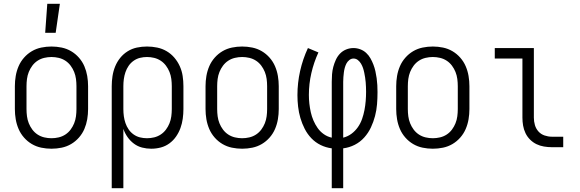

<svg xmlns="http://www.w3.org/2000/svg" viewBox="-20 -772 3040 1007"><path d="M217 -600 228 -752H294L272 -600ZM250 8Q223 8 196.5 2.5Q170 -3 147 -16.5Q124 -30 106 -50.5Q88 -71 77.5 -95.5Q67 -120 62.5 -146.5Q58 -173 58 -200V-320Q58 -347 62.5 -373.5Q67 -400 77.5 -424.5Q88 -449 106 -469.5Q124 -490 147 -503.5Q170 -517 196.5 -522.5Q223 -528 250 -528Q277 -528 303.5 -522.5Q330 -517 353 -503.5Q376 -490 394 -469.5Q412 -449 422.5 -424.5Q433 -400 437.5 -373.5Q442 -347 442 -320V-200Q442 -173 437.5 -146.5Q433 -120 422.5 -95.5Q412 -71 394 -50.5Q376 -30 353 -16.5Q330 -3 303.5 2.5Q277 8 250 8ZM250 -47Q269 -47 288 -51.5Q307 -56 323 -66.5Q339 -77 350.5 -92.5Q362 -108 369 -125.5Q376 -143 378.5 -162Q381 -181 381 -200V-320Q381 -339 378.5 -358Q376 -377 369 -394.5Q362 -412 350.5 -427.5Q339 -443 323 -453.5Q307 -464 288 -468.5Q269 -473 250 -473Q231 -473 212 -468.5Q193 -464 177 -453.5Q161 -443 149.5 -427.5Q138 -412 131 -394.5Q124 -377 121.5 -358Q119 -339 119 -320V-200Q119 -181 121.5 -162Q124 -143 131 -125.5Q138 -108 149.5 -92.5Q161 -77 177 -66.5Q193 -56 212 -51.5Q231 -47 250 -47Z M566 215V-320Q566 -346 570 -372.5Q574 -399 584 -423.5Q594 -448 610.5 -468.5Q627 -489 649.5 -503Q672 -517 698 -522.5Q724 -528 751 -528Q778 -528 804.5 -522.5Q831 -517 854 -503.5Q877 -490 894.5 -469.5Q912 -449 923 -424.5Q934 -400 938 -373.5Q942 -347 942 -320V-200Q942 -175 938.5 -149.5Q935 -124 926.5 -100.5Q918 -77 903.5 -56Q889 -35 868.5 -20Q848 -5 823.5 1.5Q799 8 773 8Q749 8 725.5 2Q702 -4 682.5 -18.5Q663 -33 649 -53Q635 -73 627 -96V215ZM751 -47Q770 -47 788.5 -51.5Q807 -56 823 -66.5Q839 -77 850.5 -92.5Q862 -108 869 -125.5Q876 -143 878.5 -162Q881 -181 881 -200V-320Q881 -339 878.5 -358Q876 -377 869 -394.5Q862 -412 850.5 -427.5Q839 -443 823 -453.5Q807 -464 788.5 -468.5Q770 -473 751 -473Q732 -473 714 -468.5Q696 -464 680.5 -453Q665 -442 654.5 -426.5Q644 -411 638 -393.5Q632 -376 629.5 -357.5Q627 -339 627 -320V-200Q627 -181 629.5 -162.5Q632 -144 638 -126.5Q644 -109 654.5 -93.5Q665 -78 680.5 -67Q696 -56 714 -51.5Q732 -47 751 -47Z M1250 8Q1223 8 1196.5 2.5Q1170 -3 1147 -16.5Q1124 -30 1106 -50.5Q1088 -71 1077.5 -95.5Q1067 -120 1062.5 -146.5Q1058 -173 1058 -200V-320Q1058 -347 1062.5 -373.5Q1067 -400 1077.5 -424.5Q1088 -449 1106 -469.5Q1124 -490 1147 -503.5Q1170 -517 1196.5 -522.5Q1223 -528 1250 -528Q1277 -528 1303.5 -522.5Q1330 -517 1353 -503.5Q1376 -490 1394 -469.5Q1412 -449 1422.5 -424.5Q1433 -400 1437.5 -373.5Q1442 -347 1442 -320V-200Q1442 -173 1437.5 -146.5Q1433 -120 1422.5 -95.5Q1412 -71 1394 -50.5Q1376 -30 1353 -16.5Q1330 -3 1303.5 2.5Q1277 8 1250 8ZM1250 -47Q1269 -47 1288 -51.5Q1307 -56 1323 -66.5Q1339 -77 1350.5 -92.5Q1362 -108 1369 -125.5Q1376 -143 1378.5 -162Q1381 -181 1381 -200V-320Q1381 -339 1378.5 -358Q1376 -377 1369 -394.5Q1362 -412 1350.5 -427.5Q1339 -443 1323 -453.5Q1307 -464 1288 -468.5Q1269 -473 1250 -473Q1231 -473 1212 -468.5Q1193 -464 1177 -453.5Q1161 -443 1149.5 -427.5Q1138 -412 1131 -394.5Q1124 -377 1121.5 -358Q1119 -339 1119 -320V-200Q1119 -181 1121.5 -162Q1124 -143 1131 -125.5Q1138 -108 1149.5 -92.5Q1161 -77 1177 -66.5Q1193 -56 1212 -51.5Q1231 -47 1250 -47Z M1720 215V6Q1689 2 1661.5 -11.5Q1634 -25 1613 -47Q1592 -69 1578 -96.5Q1564 -124 1555.5 -153Q1547 -182 1543.5 -212.5Q1540 -243 1540 -273Q1540 -337 1554 -399.5Q1568 -462 1595 -520L1650 -497Q1626 -445 1613 -388.5Q1600 -332 1600 -274Q1600 -251 1602.5 -228.5Q1605 -206 1610 -183.5Q1615 -161 1624 -140Q1633 -119 1646 -100.5Q1659 -82 1678 -68.5Q1697 -55 1720 -50V-343Q1720 -363 1721.5 -382.5Q1723 -402 1728 -421Q1733 -440 1741.5 -458.5Q1750 -477 1763.5 -491Q1777 -505 1795.5 -512.5Q1814 -520 1834 -520Q1852 -520 1869.5 -513.5Q1887 -507 1900.5 -494.5Q1914 -482 1923 -466Q1932 -450 1938.5 -433Q1945 -416 1949 -398Q1953 -380 1955.5 -362Q1958 -344 1959 -325.5Q1960 -307 1960 -289Q1960 -257 1957.5 -225.5Q1955 -194 1947 -163.5Q1939 -133 1925.5 -104Q1912 -75 1890.5 -51Q1869 -27 1840.5 -12.5Q1812 2 1780 6V215ZM1780 -50Q1804 -56 1823.5 -70.5Q1843 -85 1857 -105Q1871 -125 1879 -148Q1887 -171 1891.5 -194.5Q1896 -218 1898 -242Q1900 -266 1900 -290Q1900 -303 1899.5 -315.5Q1899 -328 1898 -340.5Q1897 -353 1895 -365.5Q1893 -378 1890.5 -390.5Q1888 -403 1884 -415Q1880 -427 1873.5 -438Q1867 -449 1857 -457Q1847 -465 1834 -465Q1822 -465 1812 -457Q1802 -449 1796.5 -438Q1791 -427 1788 -415.5Q1785 -404 1783.5 -392Q1782 -380 1781 -367.5Q1780 -355 1780 -343Z M2250 8Q2223 8 2196.5 2.5Q2170 -3 2147 -16.5Q2124 -30 2106 -50.5Q2088 -71 2077.5 -95.5Q2067 -120 2062.5 -146.5Q2058 -173 2058 -200V-320Q2058 -347 2062.5 -373.5Q2067 -400 2077.5 -424.5Q2088 -449 2106 -469.5Q2124 -490 2147 -503.5Q2170 -517 2196.5 -522.5Q2223 -528 2250 -528Q2277 -528 2303.5 -522.5Q2330 -517 2353 -503.5Q2376 -490 2394 -469.5Q2412 -449 2422.5 -424.5Q2433 -400 2437.5 -373.5Q2442 -347 2442 -320V-200Q2442 -173 2437.5 -146.5Q2433 -120 2422.5 -95.5Q2412 -71 2394 -50.5Q2376 -30 2353 -16.5Q2330 -3 2303.5 2.5Q2277 8 2250 8ZM2250 -47Q2269 -47 2288 -51.5Q2307 -56 2323 -66.5Q2339 -77 2350.5 -92.5Q2362 -108 2369 -125.5Q2376 -143 2378.5 -162Q2381 -181 2381 -200V-320Q2381 -339 2378.5 -358Q2376 -377 2369 -394.5Q2362 -412 2350.5 -427.5Q2339 -443 2323 -453.5Q2307 -464 2288 -468.5Q2269 -473 2250 -473Q2231 -473 2212 -468.5Q2193 -464 2177 -453.5Q2161 -443 2149.5 -427.5Q2138 -412 2131 -394.5Q2124 -377 2121.5 -358Q2119 -339 2119 -320V-200Q2119 -181 2121.5 -162Q2124 -143 2131 -125.5Q2138 -108 2149.5 -92.5Q2161 -77 2177 -66.5Q2193 -56 2212 -51.5Q2231 -47 2250 -47Z M2874 0Q2854 0 2833 -3.5Q2812 -7 2793.5 -16Q2775 -25 2760 -40Q2745 -55 2736 -74Q2727 -93 2723.5 -113.5Q2720 -134 2720 -155V-465H2575V-520H2780V-155Q2780 -135 2785.5 -116Q2791 -97 2804 -82.5Q2817 -68 2836 -61.5Q2855 -55 2874 -55H2934V0Z"/></svg>

Font: Iosevka SS18 Light
Style: Regular
Weight: 300
Monospace: yes
Designer: Belleve Invis
Foundry: Belleve Invis
Version: Version 25.1.1; ttfautohint (v1.8.4)